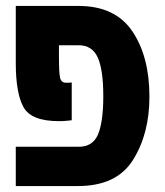

<svg xmlns="http://www.w3.org/2000/svg" viewBox="-20 -625 555 645"><path d="M33 -413Q33 -312 59 -265Q85 -218 178 -218Q192 -218 201.5 -219Q211 -220 221 -221V-348Q216 -347 202 -347Q186 -347 182 -363Q178 -379 178 -438V-473H244Q290 -473 308.5 -431.5Q327 -390 327 -302Q327 -216 309.5 -174Q292 -132 245 -132H33V0H242Q372 0 427 -88Q482 -176 482 -300Q482 -435 424.5 -520Q367 -605 244 -605H33Z"/></svg>

Font: Noto Sans Hebrew ExtraCondensed Extra
Style: Regular
Weight: 800
Width: 3
Designer: Monotype Design Team
Foundry: Monotype Imaging Inc.
Version: Version 1.902